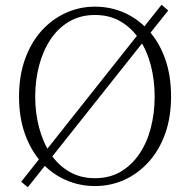

<svg xmlns="http://www.w3.org/2000/svg" viewBox="-20 -767 799 807"><path d="M687 -723 97 20 69 -3 659 -747ZM128 -361Q128 -292 144.5 -230Q161 -168 192.5 -120.5Q224 -73 271 -45.5Q318 -18 379 -18Q441 -18 487.5 -45.5Q534 -73 566 -120.5Q598 -168 614 -230Q630 -292 630 -361Q630 -430 614 -492Q598 -554 566 -601.5Q534 -649 487.5 -676.5Q441 -704 379 -704Q318 -704 271 -676.5Q224 -649 192.5 -601.5Q161 -554 144.5 -492Q128 -430 128 -361ZM379 -739Q445 -739 502.5 -713.5Q560 -688 604.5 -639Q649 -590 674 -520Q699 -450 699 -361Q699 -274 674 -204.5Q649 -135 604.5 -86Q560 -37 502.5 -11Q445 15 379 15Q314 15 256 -10.5Q198 -36 154 -85Q110 -134 85 -203.5Q60 -273 60 -361Q60 -448 85 -518Q110 -588 154 -637Q198 -686 256 -712.5Q314 -739 379 -739Z"/></svg>

Font: Noto Serif JP ExtraLight ExtraLight
Style: Regular
Weight: 250
Version: Version 2.003-H1;hotconv 1.1.1;makeotfexe 2.6.0